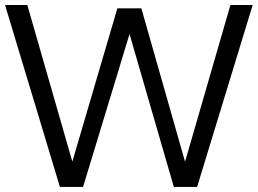

<svg xmlns="http://www.w3.org/2000/svg" viewBox="-20 -742 1023 762"><path d="M217.8 0 0 -722.2H88.4L267.1 -100.6L445.8 -709H541L714.4 -100.1L894.5 -722.2H982.9L762.2 0H669.9L494.1 -606.9L309.6 0Z"/></svg>

Font: Oxygen
Style: Regular
Weight: 400
Designer: Vernon Adams
Foundry: Vernon Adams
Version: Version Release 0.2.3 webfont; ttfautohint (v0.93.3-1d66) -l